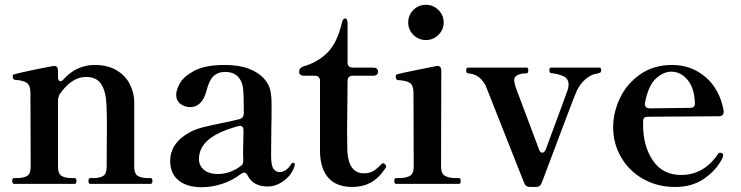

<svg xmlns="http://www.w3.org/2000/svg" viewBox="-20 -767 3090 801"><path d="M608 -24Q616 -24 616 -12Q616 0 608 0H356Q349 0 349 -12Q349 -24 356 -24H368Q396 -24 410.5 -33Q425 -42 425 -72L426 -248Q426 -296 424 -332Q422 -384 403 -415Q384 -446 338 -446Q308 -446 280 -427Q252 -408 229 -374Q222 -361 222 -348V-72Q222 -42 237 -33Q252 -24 280 -24H292Q299 -24 299 -12Q299 0 292 0H39Q31 0 31 -12Q31 -24 39 -24H49Q78 -24 93 -33Q108 -42 108 -72L107 -380Q107 -411 91.5 -421.5Q76 -432 42 -434Q33 -435 33 -450Q33 -456 39 -457Q61 -463 108 -473Q155 -483 199 -491L205 -492Q222 -492 222 -473V-445Q222 -437 224.5 -432.5Q227 -428 231 -428Q239 -428 246 -437Q300 -496 375 -496Q429 -496 466 -474Q503 -452 521 -417Q539 -382 540 -343V-72Q540 -42 555 -33Q570 -24 598 -24Z M1210 -81 1209 -75Q1197 -37 1164.5 -13Q1132 11 1097 11Q1036 11 1013 -35Q1007 -47 998 -47Q994 -47 986 -42Q950 -14 907 0Q864 14 822 14Q760 14 725 -14.5Q690 -43 690 -95Q690 -171 773 -216Q796 -228 825 -235.5Q854 -243 903 -253Q953 -263 979 -270Q997 -275 997 -294V-320Q997 -377 993.5 -401.5Q990 -426 977 -442Q958 -467 918 -467Q891 -467 872 -450.5Q853 -434 841 -387Q832 -353 814.5 -336.5Q797 -320 774 -320Q751 -320 733 -333.5Q715 -347 715 -372Q715 -391 730.5 -419.5Q746 -448 791 -472Q836 -496 918 -496Q978 -496 1019 -480Q1060 -464 1083 -437Q1101 -417 1107 -393Q1113 -369 1113 -334Q1113 -266 1112 -230L1111 -118Q1111 -75 1121.5 -62Q1132 -49 1147 -49Q1159 -49 1172 -57.5Q1185 -66 1195 -83Q1198 -88 1202 -88Q1210 -88 1210 -81ZM984 -74Q995 -82 995 -96L994 -130L996 -222Q996 -242 980 -242L971 -240Q888 -217 849 -183.5Q810 -150 810 -103Q810 -76 831 -58.5Q852 -41 889 -41Q939 -41 984 -74Z M1315 -132V-430Q1315 -440 1309.5 -445.5Q1304 -451 1294 -451H1249Q1228 -451 1228 -468Q1228 -484 1246 -490Q1306 -507 1346.5 -548Q1387 -589 1406 -671Q1410 -690 1420 -690Q1425 -690 1427.5 -684.5Q1430 -679 1430 -669V-506Q1430 -496 1435.5 -490.5Q1441 -485 1451 -485H1536Q1557 -485 1557 -468Q1557 -451 1536 -451H1451Q1441 -451 1435.5 -445.5Q1430 -440 1430 -430L1428 -220L1429 -137Q1434 -44 1499 -44Q1520 -44 1535 -52Q1550 -60 1569 -80Q1574 -86 1578 -86Q1582 -86 1586.5 -81.5Q1591 -77 1591 -73Q1591 -71 1589 -67Q1561 -24 1527 -5.5Q1493 13 1450 13Q1385 13 1351 -24Q1317 -61 1315 -132Z M1683 -673Q1683 -704 1704.5 -725.5Q1726 -747 1757 -747Q1787 -747 1809 -725.5Q1831 -704 1831 -673Q1831 -643 1809 -621.5Q1787 -600 1757 -600Q1726 -600 1704.5 -621.5Q1683 -643 1683 -673ZM1632 0Q1625 0 1625 -13Q1625 -24 1632 -24H1644Q1673 -24 1689.5 -33Q1706 -42 1706 -72L1705 -380Q1705 -411 1690 -421Q1675 -431 1640 -433Q1631 -434 1631 -448Q1631 -456 1637 -457Q1659 -463 1706.5 -472.5Q1754 -482 1798 -491L1804 -492Q1821 -492 1821 -473L1820 -72Q1820 -42 1837 -33Q1854 -24 1883 -24H1895Q1902 -24 1902 -13Q1902 0 1895 0Z M2167 -3 2006 -410Q1981 -458 1933 -461Q1928 -462 1926.5 -464.5Q1925 -467 1925 -474Q1925 -485 1933 -485H2177Q2184 -485 2184 -474Q2184 -461 2176 -461Q2154 -461 2139.5 -454Q2125 -447 2125 -433Q2125 -428 2126 -426Q2127 -416 2132 -401L2229 -143Q2233 -130 2243 -130Q2251 -130 2257 -144L2327 -333L2349 -394Q2352 -406 2352 -414Q2352 -441 2327.5 -450.5Q2303 -460 2279 -462Q2272 -463 2272 -474Q2272 -485 2279 -485H2481Q2488 -485 2488 -474Q2488 -467 2485 -465Q2482 -463 2472 -460Q2449 -458 2425 -438.5Q2401 -419 2386 -388Q2370 -351 2240 -4Q2234 13 2216 13H2191Q2173 13 2167 -3Z M2996 -124Q2997 -122 2997 -118Q2995 -108 2990 -100Q2965 -54 2916 -20.5Q2867 13 2796 13Q2723 13 2664 -20Q2605 -53 2571.5 -110.5Q2538 -168 2538 -236Q2538 -298 2566.5 -358Q2595 -418 2651 -457Q2707 -496 2784 -496Q2865 -496 2924 -445Q2983 -394 2999 -305V-301Q2999 -282 2979 -282L2684 -280Q2663 -280 2663 -263V-245Q2663 -157 2704 -97Q2745 -37 2822 -37Q2916 -37 2976 -125Q2979 -130 2985 -130L2989 -129Q2990 -129 2992 -128Q2994 -127 2996 -124ZM2671 -339 2670 -333Q2670 -325 2675.5 -320Q2681 -315 2690 -315L2858 -317Q2879 -317 2879 -334Q2878 -397 2849.5 -432.5Q2821 -468 2780 -468Q2748 -468 2716.5 -439.5Q2685 -411 2671 -339Z"/></svg>

Font: Shippori Mincho B1
Style: Bold
Weight: 700
Designer: FONTDASU
Foundry: FONTDASU / Google Inc. / but / Adobe
Version: Version 3.110; ttfautohint (v1.8.3)